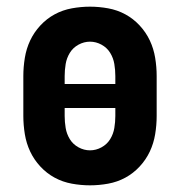

<svg xmlns="http://www.w3.org/2000/svg" viewBox="-20 -548 540 576"><path d="M250 8Q223 8 195.5 3Q168 -2 144 -15Q120 -28 101 -48.5Q82 -69 70.5 -93.5Q59 -118 54.5 -145.5Q50 -173 50 -200V-320Q50 -347 54.5 -374.5Q59 -402 70.5 -426.5Q82 -451 101 -471.5Q120 -492 144 -505Q168 -518 195.5 -523Q223 -528 250 -528Q277 -528 304.5 -523Q332 -518 356 -505Q380 -492 399 -471.5Q418 -451 429.5 -426.5Q441 -402 445.5 -374.5Q450 -347 450 -320V-200Q450 -173 445.5 -145.5Q441 -118 429.5 -93.5Q418 -69 399 -48.5Q380 -28 356 -15Q332 -2 304.5 3Q277 8 250 8ZM174 -296H326V-320Q326 -338 323 -356Q320 -374 310.5 -389.5Q301 -405 284.5 -414Q268 -423 250 -423Q232 -423 215.5 -414Q199 -405 189.5 -389.5Q180 -374 177 -356Q174 -338 174 -320ZM250 -97Q268 -97 284.5 -106Q301 -115 310.5 -130.5Q320 -146 323 -164Q326 -182 326 -200V-224H174V-200Q174 -182 177 -164Q180 -146 189.5 -130.5Q199 -115 215.5 -106Q232 -97 250 -97Z"/></svg>

Font: Iosevka SS18 Extrabold
Style: Regular
Weight: 800
Monospace: yes
Designer: Belleve Invis
Foundry: Belleve Invis
Version: Version 25.1.1; ttfautohint (v1.8.4)